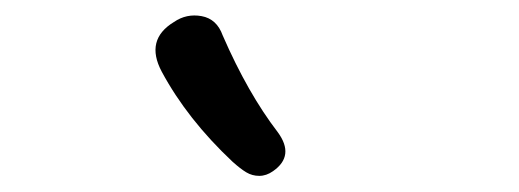

<svg xmlns="http://www.w3.org/2000/svg" viewBox="-20 -847 660 244"><path d="M327 -629.5Q318.5 -623.5 309.5 -623.5Q300.5 -623.5 293 -628Q285.5 -632.5 275.5 -641.5Q218 -695.5 185.5 -756Q164 -796.5 201 -819Q217 -830 236.2 -826.5Q255.5 -823 263 -802Q295 -728.5 333 -679Q355 -649 327 -629.5Z"/></svg>

Font: Monaspace Radon
Style: Regular
Weight: 400
Designer: Riley Cran & the Lettermatic Team
Foundry: Lettermatic
Version: Version 1.000 (Monaspace Radon)